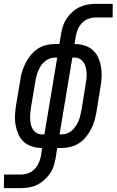

<svg xmlns="http://www.w3.org/2000/svg" viewBox="-64 -755 601 990"><path d="M-44 215 -43 145H43Q62 145 80.5 138.5Q99 132 113 118Q127 104 135.5 85.5Q144 67 147 49L153 8Q126 8 102 0.5Q78 -7 59.5 -23Q41 -39 31 -62Q21 -85 16.5 -110Q12 -135 13.5 -161.5Q15 -188 19 -214L41 -344Q44 -367 51 -389Q58 -411 69 -432Q80 -453 95.5 -472Q111 -491 131 -504Q151 -517 174 -522.5Q197 -528 219 -528H242L251 -580Q254 -601 261 -621.5Q268 -642 280.5 -660.5Q293 -679 310 -694Q327 -709 347 -718.5Q367 -728 388.5 -731.5Q410 -735 430 -735H517V-665H431Q412 -665 393.5 -658.5Q375 -652 360.5 -638Q346 -624 338 -605.5Q330 -587 327 -569L320 -528Q347 -528 371.5 -520.5Q396 -513 414 -497Q432 -481 442.5 -458Q453 -435 457 -410Q461 -385 460 -358.5Q459 -332 454 -306L433 -176Q429 -153 422.5 -131Q416 -109 405 -88Q394 -67 378.5 -48Q363 -29 342.5 -16Q322 -3 299 2.5Q276 8 254 8H231L223 60Q219 81 212.5 101.5Q206 122 193 140.5Q180 159 163 174Q146 189 126 198.5Q106 208 84.5 211.5Q63 215 43 215ZM153 -62H165L231 -458H220Q206 -458 192 -453Q178 -448 166 -437.5Q154 -427 146 -414.5Q138 -402 132.5 -388.5Q127 -375 123.5 -361Q120 -347 118 -333L96 -203Q94 -188 92.5 -173Q91 -158 91.5 -143Q92 -128 95 -114Q98 -100 105.5 -88Q113 -76 125.5 -69Q138 -62 153 -62ZM243 -62H254Q268 -62 282 -67Q296 -72 307.5 -82.5Q319 -93 327 -105.5Q335 -118 341 -131.5Q347 -145 350 -159Q353 -173 356 -187L377 -317Q380 -332 381.5 -347Q383 -362 382.5 -377Q382 -392 378.5 -406Q375 -420 367.5 -432Q360 -444 348 -451Q336 -458 321 -458H309Z"/></svg>

Font: Iosevka Curly Slab
Style: Italic
Weight: 400
Italic angle: -9°
Monospace: yes
Designer: Belleve Invis
Foundry: Belleve Invis
Version: Version 22.1.2; ttfautohint (v1.8.4)